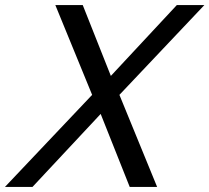

<svg xmlns="http://www.w3.org/2000/svg" viewBox="-106 -740 829 760"><path d="M-86.5 0H22.5L292.5 -289L407.5 0H516L366.7 -364.5L703 -720H594L332.8 -439.5L221.5 -720H113L258.7 -364.5Z"/></svg>

Font: Manrope
Style: MediumItalic
Weight: 500
Italic angle: -15°
Designer: Mikhail Sharanda
Foundry: Mikhail Sharanda
Version: Version 4.502;hotconv 1.0.109;makeotfexe 2.5.65596